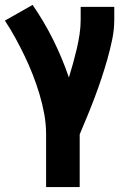

<svg xmlns="http://www.w3.org/2000/svg" viewBox="-22 -548 542 783"><path d="M166 215V0Q166 -42 158.5 -83Q151 -124 139 -164Q127 -204 112 -242.5Q97 -281 79 -318.5Q61 -356 41 -392.5Q21 -429 -2 -464L111 -528Q158 -460 195 -385.5Q232 -311 259 -232Q268 -261 276 -290Q284 -319 291 -348.5Q298 -378 302.5 -408Q307 -438 307 -468V-520H444V-468Q444 -427 435.5 -386.5Q427 -346 416 -307Q405 -268 392 -229Q379 -190 364.5 -151.5Q350 -113 334.5 -75.5Q319 -38 303 0V215Z"/></svg>

Font: Iosevka SS18 Heavy
Style: Regular
Weight: 900
Monospace: yes
Designer: Belleve Invis
Foundry: Belleve Invis
Version: Version 25.1.1; ttfautohint (v1.8.4)